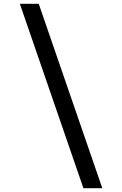

<svg xmlns="http://www.w3.org/2000/svg" viewBox="-20 -843 640 1006"><path d="M417 143 84 -823H183L516 143Z"/></svg>

Font: Iosevka HT Medium Extended
Style: Regular
Weight: 500
Width: 7
Monospace: yes
Designer: Belleve Invis
Foundry: Belleve Invis
Version: Version 32.3.0; ttfautohint (v1.8.4)